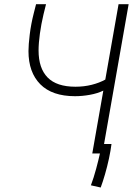

<svg xmlns="http://www.w3.org/2000/svg" viewBox="-20 -713 626 892"><path d="M447.8 158.2 402.3 147.9Q415.5 112.8 426.5 71.8Q437.5 30.8 444.3 0H408.7L460 -292Q432.6 -278.8 397.5 -272.5Q362.3 -266.1 328.6 -266.1Q222.2 -266.1 167.2 -321.5Q112.3 -377 112.3 -475.6Q112.3 -504.9 118.2 -553Q124 -601.1 137.2 -652.8L147.5 -693.4H193.8L182.1 -646Q171.4 -601.1 165.3 -556.4Q159.2 -511.7 159.2 -478.5Q159.2 -396 201.2 -353Q243.2 -310.1 330.6 -310.1Q370.6 -310.1 406.2 -319.1Q441.9 -328.1 469.2 -343.3L530.8 -693.4H577.6L463.4 -43.9H498Q494.1 -13.2 486.1 24.2Q478 61.5 467.8 96.9Q457.5 132.3 447.8 158.2Z"/></svg>

Font: CaskaydiaCove NF ExtraLight
Style: Italic
Weight: 200
Italic angle: -10°
Designer: Aaron Bell
Foundry: Saja Typeworks
Version: Version 2111.001; VTT 6.35;Nerd Fonts 3.2.1